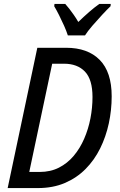

<svg xmlns="http://www.w3.org/2000/svg" viewBox="-20 -957 610 977"><path d="M19 0 169.9 -713.9H316.4Q426.8 -713.9 487.5 -652.1Q548.3 -590.3 548.3 -466.8Q548.3 -397 533.7 -329.1Q519 -261.2 489.7 -201.9Q460.4 -142.6 415.5 -97.2Q370.6 -51.8 310.1 -25.9Q249.5 0 172.9 0ZM128.9 -82H181.6Q236.8 -82 280 -104Q323.2 -126 355.2 -164.1Q387.2 -202.1 408.4 -251.2Q429.7 -300.3 440.2 -354.7Q450.7 -409.2 450.7 -463.4Q450.7 -552.2 412.4 -592.5Q374 -632.8 305.7 -632.8H245.6ZM325.2 -776.9Q318.4 -798.3 306.2 -825.9Q293.9 -853.5 280.5 -880.1Q267.1 -906.7 255.9 -925.3L257.3 -937H312Q321.8 -926.3 332.8 -912.1Q343.8 -897.9 355.7 -880.9Q367.7 -863.8 378.4 -845.2Q406.2 -872.1 433.3 -895.8Q460.4 -919.4 485.4 -937H543.5L542.5 -925.3Q525.4 -909.2 500 -881.8Q474.6 -854.5 450.2 -826.2Q425.8 -797.9 412.6 -776.9Z"/></svg>

Font: Open Sans SemiCondensed Medium
Style: Italic
Weight: 500
Width: 4
Italic angle: -12°
Designer: Monotype Design Team
Foundry: Monotype Imaging Inc.
Version: Version 3.000